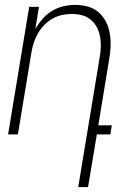

<svg xmlns="http://www.w3.org/2000/svg" viewBox="-20 -548 540 783"><path d="M299 215 386 -311Q390 -332 391 -353.5Q392 -375 388.5 -396Q385 -417 376 -435Q367 -453 351.5 -466.5Q336 -480 316 -485.5Q296 -491 274 -491Q254 -491 234 -487Q214 -483 195 -472.5Q176 -462 160.5 -446Q145 -430 134.5 -411.5Q124 -393 117.5 -373Q111 -353 108 -333L53 0H13L99 -520H139L124 -430Q137 -452 154 -471.5Q171 -491 193 -504Q215 -517 239 -522.5Q263 -528 287 -528Q314 -528 339 -521Q364 -514 382.5 -497.5Q401 -481 412.5 -458.5Q424 -436 428 -410.5Q432 -385 431 -358Q430 -331 425 -305L381 -37H436L430 0H375L339 215Z"/></svg>

Font: Iosevka Extralight Oblique
Style: Regular
Weight: 200
Italic angle: -9°
Monospace: yes
Designer: Belleve Invis
Foundry: Belleve Invis
Version: Version 32.5.0; ttfautohint (v1.8.4)